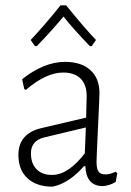

<svg xmlns="http://www.w3.org/2000/svg" viewBox="-20 -694 493 720"><path d="M111 -521 95 -544Q146 -598 207 -674H228Q302 -583 340 -544L324 -521H317Q257 -583 218 -632Q176 -581 118 -521ZM224 -462Q285 -462 319 -431Q353 -400 353 -345Q353 -330 347.5 -216Q342 -102 342 -87Q342 -61 349.5 -50.5Q357 -40 375 -40Q393 -40 413 -50L420 -45L414 -12Q390 3 363 4Q303 2 300 -71H295Q238 -6 177 6Q117 6 83 -25.5Q49 -57 49 -113Q49 -194 137 -214L303 -253L305 -334Q305 -377 282 -399.5Q259 -422 217 -422Q153 -422 77 -357L71 -360L63 -397Q145 -462 224 -462ZM302 -216 147 -179Q96 -167 96 -119Q96 -81 117 -59.5Q138 -38 175 -38Q236 -38 298 -119Z"/></svg>

Font: Alegreya Sans SC Light
Style: Regular
Weight: 300
Designer: Juan Pablo del Peral
Foundry: Huerta Tipografica
Version: Version 2.007